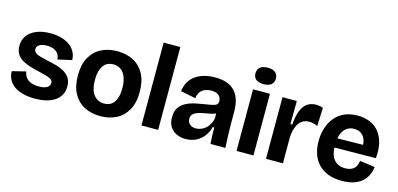

<svg xmlns="http://www.w3.org/2000/svg" viewBox="-67 -1147 3279 1580"><g transform="rotate(15 1572.5 -357.0)"><path d="M270 14Q217 14 173.5 3.5Q130 -7 98.5 -27.5Q67 -48 48.5 -80Q30 -112 29 -155L146 -184Q149 -156 165 -134.5Q181 -113 209 -102Q237 -91 277 -91Q319 -91 344 -104.5Q369 -118 369 -144Q369 -162 356.5 -172.5Q344 -183 318.5 -191Q293 -199 254 -208Q212 -217 173 -228.5Q134 -240 103 -257.5Q72 -275 54 -303.5Q36 -332 36 -374Q36 -425 63 -461.5Q90 -498 140 -518.5Q190 -539 259 -539Q322 -539 372 -520.5Q422 -502 453 -465.5Q484 -429 487 -372L367 -345Q366 -373 352 -393Q338 -413 313.5 -423Q289 -433 256 -433Q215 -433 192.5 -419Q170 -405 170 -381Q170 -363 184.5 -351Q199 -339 226 -331.5Q253 -324 292 -315Q329 -308 366.5 -297.5Q404 -287 435 -269.5Q466 -252 485 -223.5Q504 -195 504 -150Q504 -99 476.5 -62.5Q449 -26 397 -6Q345 14 270 14Z M827 14Q750 14 690.5 -17Q631 -48 597.5 -109.5Q564 -171 564 -263Q564 -357 598.5 -418Q633 -479 692.5 -509Q752 -539 827 -539Q905 -539 964.5 -508Q1024 -477 1057.5 -416Q1091 -355 1091 -262Q1091 -168 1056 -106.5Q1021 -45 961.5 -15.5Q902 14 827 14ZM831 -94Q856 -94 877 -103Q898 -112 913 -131.5Q928 -151 936.5 -181.5Q945 -212 945 -254Q945 -299 935.5 -331.5Q926 -364 910 -385Q894 -406 871.5 -416Q849 -426 823 -426Q799 -426 778 -417Q757 -408 742 -388.5Q727 -369 718 -338.5Q709 -308 709 -265Q709 -220 718 -187.5Q727 -155 744 -134.5Q761 -114 783 -104Q805 -94 831 -94Z M1176 0V-706H1318V0Z M1554 14Q1512 14 1477 -2Q1442 -18 1421.5 -50Q1401 -82 1401 -131Q1401 -183 1423 -214Q1445 -245 1480.5 -263Q1516 -281 1557 -289.5Q1598 -298 1636 -304Q1678 -310 1701 -315.5Q1724 -321 1733.5 -330.5Q1743 -340 1743 -357Q1743 -378 1733 -393.5Q1723 -409 1704.5 -417.5Q1686 -426 1658 -426Q1632 -426 1607.5 -417Q1583 -408 1566.5 -387Q1550 -366 1546 -331L1418 -357Q1424 -407 1446 -441.5Q1468 -476 1501 -497.5Q1534 -519 1575 -529Q1616 -539 1661 -539Q1719 -539 1761.5 -523.5Q1804 -508 1831 -478Q1858 -448 1871 -404Q1884 -360 1884 -303V-212Q1884 -177 1885 -141.5Q1886 -106 1887.5 -70.5Q1889 -35 1891 0H1764Q1762 -31 1760.5 -66.5Q1759 -102 1759 -139H1746Q1736 -97 1710 -62Q1684 -27 1644.5 -6.5Q1605 14 1554 14ZM1613 -92Q1632 -92 1653 -99Q1674 -106 1692.5 -121Q1711 -136 1725 -159.5Q1739 -183 1745 -215L1744 -271L1768 -270Q1755 -257 1732.5 -249.5Q1710 -242 1685 -237.5Q1660 -233 1634.5 -228Q1609 -223 1588 -215Q1567 -207 1554.5 -193Q1542 -179 1542 -155Q1542 -125 1562 -108.5Q1582 -92 1613 -92Z M1986 0V-525H2130V0ZM2058 -588Q2016 -588 1993.5 -606Q1971 -624 1971 -657Q1971 -692 1993.5 -710Q2016 -728 2058 -728Q2100 -728 2122.5 -710Q2145 -692 2145 -657Q2145 -624 2122.5 -606Q2100 -588 2058 -588Z M2237 0V-264V-525H2359L2357 -328H2372Q2379 -404 2397.5 -449.5Q2416 -495 2447.5 -516Q2479 -537 2524 -537Q2536 -537 2550.5 -534.5Q2565 -532 2581 -526L2574 -370Q2556 -379 2537.5 -383Q2519 -387 2503 -387Q2466 -387 2440 -368Q2414 -349 2399 -312Q2384 -275 2381 -222V0Z M2885 14Q2817 14 2767 -5.5Q2717 -25 2683.5 -60.5Q2650 -96 2633.5 -145Q2617 -194 2617 -253Q2617 -313 2633.5 -365Q2650 -417 2682 -456Q2714 -495 2762.5 -517Q2811 -539 2875 -539Q2937 -539 2984 -518Q3031 -497 3061 -457.5Q3091 -418 3103.5 -363Q3116 -308 3109 -239L2709 -235V-314L3014 -318L2977 -275Q2983 -325 2971.5 -358.5Q2960 -392 2935 -409Q2910 -426 2876 -426Q2837 -426 2810 -405.5Q2783 -385 2769.5 -347.5Q2756 -310 2756 -257Q2756 -173 2790 -133Q2824 -93 2885 -93Q2913 -93 2932 -100.5Q2951 -108 2963 -120.5Q2975 -133 2981 -149.5Q2987 -166 2989 -184L3118 -166Q3114 -130 3099.5 -97.5Q3085 -65 3057 -40Q3029 -15 2986.5 -0.5Q2944 14 2885 14Z"/></g></svg>

Font: Bricolage Grotesque 28pt
Style: Bold
Weight: 700
Designer: Mathieu Triay
Foundry: Atelier Triay
Version: Version 1.000;gftools[0.9.30]